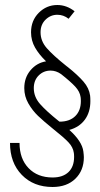

<svg xmlns="http://www.w3.org/2000/svg" viewBox="-20 -546 401 767"><path d="M313 59Q315 75 315 82Q315 135 281 168Q247 201 190 201Q114 201 67 152.5Q20 104 20 25H58Q58 88 94 125.5Q130 163 190 163Q231 163 253.5 141.5Q276 120 276 81Q276 71 275 65Q272 42 253 22Q234 2 191 -32Q154 -62 132 -83Q110 -104 93.5 -132.5Q77 -161 77 -194Q77 -236 102 -265.5Q127 -295 164 -301Q136 -328 120 -356Q104 -384 104 -417Q104 -464 135 -495Q166 -526 209 -526Q246 -526 278 -501L254 -471Q234 -487 209 -487Q182 -487 162 -467.5Q142 -448 142 -417Q142 -382 167 -353.5Q192 -325 242 -285L247 -281L251 -278Q291 -246 313.5 -220Q336 -194 340 -164Q341 -156 341 -142Q341 -98 319 -68Q297 -38 257 -27Q308 19 313 59ZM215 -62 218 -60Q258 -60 280.5 -82Q303 -104 303 -142Q303 -152 302 -158Q299 -180 280.5 -200Q262 -220 224 -250Q204 -264 182 -264Q154 -264 134.5 -244.5Q115 -225 115 -194Q115 -159 140 -130.5Q165 -102 215 -62Z"/></svg>

Font: Vibes
Style: Regular
Weight: 400
Designer: AbdElmomen Kadhim
Version: Version 1.100